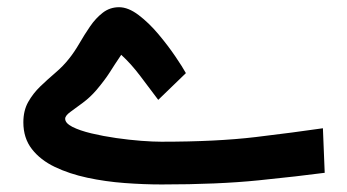

<svg xmlns="http://www.w3.org/2000/svg" viewBox="-20 -502 943 522"><path d="M418.5 -116.7Q569.3 -116.7 675.3 -129.4Q781.2 -142.1 857.9 -153.3L862.8 -32.2Q793 -22.9 682.9 -11.7Q572.8 -0.5 419.4 -0.5Q371.1 -0.5 318.8 -4.4Q266.6 -8.3 217.5 -18.8Q168.5 -29.3 129.2 -48.1Q89.8 -66.9 66.7 -96.7Q43.5 -126.5 43.5 -169.4Q43.5 -201.2 56.6 -224.6Q69.8 -248 89.6 -267.1Q109.4 -286.1 130.6 -304.2Q151.9 -322.3 168 -342.8Q182.1 -360.4 195.8 -384Q209.5 -407.7 224.9 -430.2Q240.2 -452.6 259.5 -467.5Q278.8 -482.4 303.7 -482.4Q328.6 -482.4 356.7 -461.2Q384.8 -439.9 410.6 -409.2Q436.5 -378.4 456.5 -348.9Q476.6 -319.3 485.4 -303.2L410.2 -230.5Q387.7 -260.3 362.1 -294.4Q336.4 -328.6 309.6 -353Q290.5 -324.7 278.1 -304.9Q265.6 -285.2 242.7 -257.8Q225.1 -237.3 205.3 -222.7Q185.5 -208 171.4 -197.8Q157.2 -187.5 157.2 -179.2Q157.2 -167 177 -157Q196.8 -147 228.5 -139.4Q260.3 -131.8 295.9 -126.7Q331.5 -121.6 364.3 -119.1Q397 -116.7 418.5 -116.7Z"/></svg>

Font: Vazirmatn FD SemiBold
Style: Regular
Weight: 600
Designer: Saber Rastikerdar
Foundry: Saber Rastikerdar
Version: Version 33.001